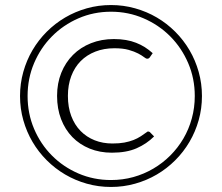

<svg xmlns="http://www.w3.org/2000/svg" viewBox="-20 -735 881 762"><path d="M566 -213Q571 -213.5 574.5 -211L591.5 -193.5Q562 -164 522 -146.5Q482 -129 424 -129Q376 -129 336 -145.2Q296 -161.5 267.2 -191Q238.5 -220.5 222.5 -262Q206.5 -303.5 206.5 -354.5Q206.5 -404.5 223.2 -446Q240 -487.5 269.8 -517.2Q299.5 -547 341 -563.5Q382.5 -580 432 -580Q458 -580 479.8 -576.2Q501.5 -572.5 520 -565.2Q538.5 -558 554.8 -547.8Q571 -537.5 586 -524L574.5 -507.5Q571 -502 564 -502Q559.5 -502 551.2 -508.5Q543 -515 528.2 -522.8Q513.5 -530.5 490.8 -537Q468 -543.5 434 -543.5Q392.5 -543.5 358.5 -530.2Q324.5 -517 300.2 -492.5Q276 -468 262.8 -433Q249.5 -398 249.5 -354.5Q249.5 -309.5 262.8 -274.5Q276 -239.5 299.8 -215.2Q323.5 -191 355.8 -178.2Q388 -165.5 426 -165.5Q453.5 -165.5 473.5 -169.2Q493.5 -173 509.5 -179.2Q525.5 -185.5 538.8 -194.2Q552 -203 566 -213ZM59.5 -354Q59.5 -403.5 72.5 -449.8Q85.5 -496 109 -536Q132.5 -576 165.5 -609Q198.5 -642 238.5 -665.5Q278.5 -689 324.5 -702Q370.5 -715 420.5 -715Q470 -715 516.2 -702Q562.5 -689 602.5 -665.5Q642.5 -642 675.5 -609Q708.5 -576 732 -536Q755.5 -496 768.5 -449.8Q781.5 -403.5 781.5 -354Q781.5 -304 768.5 -258Q755.5 -212 732 -172Q708.5 -132 675.5 -99Q642.5 -66 602.5 -42.5Q562.5 -19 516.2 -6Q470 7 420.5 7Q370.5 7 324.5 -6Q278.5 -19 238.5 -42.5Q198.5 -66 165.5 -99Q132.5 -132 109 -172Q85.5 -212 72.5 -258Q59.5 -304 59.5 -354ZM89.5 -354Q89.5 -284.5 115.2 -223.8Q141 -163 186 -117.8Q231 -72.5 291.2 -46.5Q351.5 -20.5 420.5 -20.5Q466.5 -20.5 509 -32.2Q551.5 -44 588.5 -65.8Q625.5 -87.5 655.8 -117.8Q686 -148 707.8 -185Q729.5 -222 741.2 -264.8Q753 -307.5 753 -354Q753 -423.5 727 -484.2Q701 -545 655.8 -590.5Q610.5 -636 550 -662.2Q489.5 -688.5 420.5 -688.5Q351.5 -688.5 291.2 -662.2Q231 -636 186 -590.5Q141 -545 115.2 -484.2Q89.5 -423.5 89.5 -354Z"/></svg>

Font: Lato 2
Style: Regular
Weight: 300
Designer: Lukasz Dziedzic with Adam Twardoch and Botio Nikoltchev
Foundry: tyPoland Lukasz Dziedzic
Version: Version 2.015; 2015-08-06; http://www.latofonts.com/